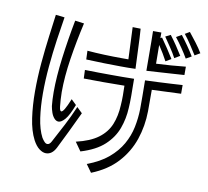

<svg xmlns="http://www.w3.org/2000/svg" viewBox="-94 -927 1202 1111"><g transform="rotate(10 507.0 -372.0)"><path d="M983 -694Q967 -720 946.5 -751Q926 -782 906 -807L933 -823Q954 -797 976 -768Q998 -739 1014 -712ZM936 -667Q921 -693 901 -722.5Q881 -752 859 -780L890 -798Q908 -775 930 -743.5Q952 -712 968 -685ZM610 -605Q608 -649 606 -699.5Q604 -750 602 -793L649 -792Q653 -739 655 -677Q657 -615 660 -558Q638 -557 616 -557Q594 -557 572 -557Q524 -557 474.5 -558.5Q425 -560 370 -562L368 -613Q416 -609 468.5 -607Q521 -605 577 -605ZM945 -572Q916 -570 877 -567.5Q838 -565 798 -562.5Q758 -560 724 -558Q724 -602 723.5 -647.5Q723 -693 723 -731.5Q723 -770 722 -791H771V-758L780 -763Q798 -738 818.5 -707Q839 -676 855 -650L823 -631Q801 -673 771 -718Q771 -690 771.5 -662Q772 -634 772 -608Q813 -610 861.5 -613.5Q910 -617 945 -621ZM870 -658Q856 -685 835 -716Q814 -747 797 -772L827 -787Q847 -761 865.5 -733.5Q884 -706 902 -677ZM399 -251Q371 -191 343 -133.5Q315 -76 292 -30Q270 13 234 13Q215 13 194.5 -2.5Q174 -18 157 -50Q131 -100 120.5 -173.5Q110 -247 110 -329Q110 -412 117.5 -496.5Q125 -581 135 -656.5Q145 -732 152 -786L204 -780Q194 -720 183 -643.5Q172 -567 164.5 -485Q157 -403 157 -325Q157 -249 166.5 -182.5Q176 -116 199 -72Q207 -59 215.5 -50Q224 -41 233 -41Q246 -41 256 -60Q287 -118 314 -169.5Q341 -221 367 -282ZM357 -292Q333 -229 312 -204.5Q291 -180 274 -180Q260 -180 248.5 -193Q237 -206 230.5 -225Q224 -244 221 -262Q219 -281 218 -301.5Q217 -322 217 -344Q217 -433 231.5 -545.5Q246 -658 268 -772L321 -765Q296 -656 279.5 -549Q263 -442 263 -352Q263 -330 264.5 -309Q266 -288 268 -268Q271 -241 280 -241Q287 -241 298 -259Q309 -277 327 -321ZM478 33Q553 5 601 -35.5Q649 -76 676.5 -124.5Q704 -173 715 -226.5Q726 -280 727 -333Q727 -361 727 -406.5Q727 -452 726 -502Q760 -503 800 -505Q840 -507 878 -509Q916 -511 945 -513V-462L774 -455V-329Q773 -242 746 -162.5Q719 -83 661.5 -20.5Q604 42 511 79ZM393 -83Q475 -102 522 -137Q569 -172 589.5 -222Q610 -272 613 -336Q614 -350 614.5 -364Q615 -378 615 -394Q615 -406 614.5 -420Q614 -434 614 -451Q583 -451 551.5 -450.5Q520 -450 490 -450Q460 -450 431 -450.5Q402 -451 375 -451L373 -501Q416 -500 455 -499.5Q494 -499 532 -499Q564 -499 596 -499Q628 -499 662 -500Q662 -467 662.5 -443Q663 -419 663 -401Q663 -376 662.5 -359Q662 -342 661 -328Q658 -265 637 -207.5Q616 -150 567 -104.5Q518 -59 429 -32Z"/></g></svg>

Font: Train One
Style: Regular
Weight: 400
Designer: Fontworks Inc.
Foundry: Fontworks Inc.
Version: Version 1.100